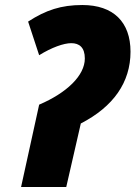

<svg xmlns="http://www.w3.org/2000/svg" viewBox="-20 -745 540 765"><path d="M64 0H244L302 -253C432 -320 500 -417 500 -539C500 -657 432 -725 308 -725C224 -725 163 -705 92 -659L136 -525C186 -556 234 -573 264 -573C296 -573 318 -556 318 -512C318 -444 246 -375 136 -328Z"/></svg>

Font: Noto Sans UI SemiCondensed Black
Style: Italic
Weight: 900
Width: 4
Italic angle: -372°
Designer: Monotype Design Team
Foundry: Monotype Imaging Inc.
Version: Version 1.901